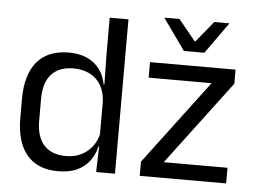

<svg xmlns="http://www.w3.org/2000/svg" viewBox="-50 -746 1088 821"><g transform="rotate(5 494.0 -336.0)"><path d="M226.9 10.7Q139.1 10.7 93 -43.9Q46.8 -98.6 46.8 -202.9V-283.6Q46.8 -388.7 93.4 -443.8Q140 -498.9 230.4 -498.9Q275.3 -498.9 308.4 -483.7Q341.5 -468.5 362 -440.9Q382.5 -413.4 389.3 -375.9H416.1L392.2 -301.3Q390.3 -344.6 372.6 -373.8Q354.8 -403 324.6 -418Q294.5 -433 255.3 -433Q193.7 -433 160.9 -397.1Q128.1 -361.2 128.1 -291.1V-197.8Q128.1 -128.8 160.7 -92.8Q193.3 -56.8 255.6 -56.8Q292.7 -56.8 321.1 -71.2Q349.6 -85.6 368.4 -110.8Q387.2 -136 393.8 -168L413.8 -109.9H390.2Q383 -76.8 363.3 -49.3Q343.6 -21.8 310.2 -5.6Q276.8 10.7 226.9 10.7ZM389.9 0 393.6 -117.9 392.2 -143.9V-348.1L392.7 -365L390.3 -503.5V-662.5H470.8V0ZM948 -67.1V0H577.1V-61L848.6 -421.6H578.5V-488.2H945.7V-427.7L674.2 -67.1ZM718.7 -548.4 623.5 -681.9V-683.1H688L760.7 -593.9H764.5L837.2 -683.1H901.7V-681.9L806.5 -548.4Z"/></g></svg>

Font: Anek Latin Medium
Style: Regular
Weight: 500
Designer: Yesha Goshar
Foundry: Ek Type
Version: Version 1.003